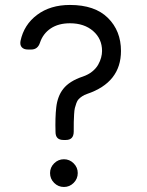

<svg xmlns="http://www.w3.org/2000/svg" viewBox="-20 -742 589 768"><path d="M140.1 -571.8Q131.3 -543.9 105 -543.9H91.8Q75.2 -543.9 67.1 -553Q59.1 -562 62 -578.1Q75.7 -643.1 128.4 -682.6Q181.2 -722.2 259.8 -722.2Q359.4 -722.2 411.6 -670.4Q463.9 -618.7 463.9 -538.1Q463.9 -412.1 328.1 -366.2Q316.9 -362.3 308.8 -356.9Q300.8 -351.6 294.9 -345.7Q289.1 -339.8 285.4 -329.3Q281.7 -318.8 279.5 -310.1Q277.3 -301.3 276.4 -284.2Q275.4 -267.1 275.1 -253.7Q274.9 -240.2 274.9 -215.8Q274.9 -182.1 243.2 -182.1H233.9Q202.1 -182.1 202.1 -213.9Q201.2 -241.7 201.9 -266.8Q202.6 -292 205.1 -313.2Q207.5 -334.5 214.4 -353Q221.2 -371.6 233.2 -386.7Q245.1 -401.9 264.6 -414.3Q284.2 -426.8 312 -436Q333.5 -443.4 349.1 -456.1Q364.7 -468.8 372.8 -483.4Q380.9 -498 384.5 -511.7Q388.2 -525.4 388.2 -538.1Q388.2 -586.9 352.5 -617.9Q316.9 -648.9 259.8 -648.9Q213.9 -648.9 183.1 -628.4Q152.3 -607.9 140.1 -571.8ZM235.8 5.9Q212.9 5.9 196.5 -10.5Q180.2 -26.9 180.2 -49.8Q180.2 -72.3 196.5 -88.6Q212.9 -105 235.8 -105Q258.3 -105 274.7 -88.6Q291 -72.3 291 -49.8Q291 -26.9 274.7 -10.5Q258.3 5.9 235.8 5.9Z"/></svg>

Font: Arcon Rounded-
Style: Regular
Weight: 400
Designer: M. Zarth
Foundry: martin zarth - visuelle & digitale kommunikation
Version: Version 1.110;PS 001.110;hotconv 1.0.70;makeotf.lib2.5.58329